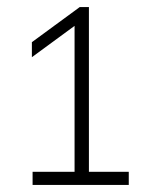

<svg xmlns="http://www.w3.org/2000/svg" viewBox="-20 -830 419 542"><path d="M72 -308V-345H190.5V-757L70 -668.5V-711L205 -810H231V-345H343.5V-308Z"/></svg>

Font: Encode Sans XLt
Style: Regular
Weight: 200
Designer: Multiple Designers
Foundry: Impallari Type
Version: Version 3.002; ttfautohint (v1.8.3) -l 8 -r 50 -G 200 -x 14 